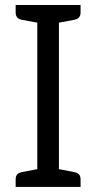

<svg xmlns="http://www.w3.org/2000/svg" viewBox="-20 -734 378 754"><path d="M211.4 -645V-69.8L274.4 -57.6Q296.4 -52.7 296.4 -29.8V0H126.5H41.5V-30.3Q41.5 -52.7 63.5 -57.6L126.5 -69.8V-645L63.5 -656.7Q41.5 -662.1 41.5 -685.1V-714.4H211.4H296.4V-685.1Q296.4 -662.1 274.4 -656.7Z"/></svg>

Font: Lycee Sans
Style: Regular
Weight: 400
Designer: Justin Alvin
Foundry: Alkove Design
Version: Version 1.030